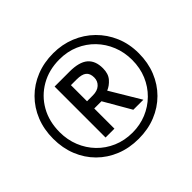

<svg xmlns="http://www.w3.org/2000/svg" viewBox="-166 -939 1164 1164"><g transform="rotate(-45 416.0 -357.0)"><path d="M416 10Q336 10 269 -17Q202 -44 152.5 -93.5Q103 -143 76 -210Q49 -277 49 -357Q49 -437 76 -504Q103 -571 152.5 -620.5Q202 -670 269 -697Q336 -724 416 -724Q492 -724 558.5 -697Q625 -670 675.5 -620.5Q726 -571 754.5 -504Q783 -437 783 -357Q783 -277 756 -210Q729 -143 679.5 -93.5Q630 -44 563 -17Q496 10 416 10ZM416 -43Q480 -43 536 -66Q592 -89 635 -131.5Q678 -174 702 -231Q726 -288 726 -357Q726 -422 703 -479Q680 -536 638.5 -579Q597 -622 540.5 -646.5Q484 -671 416 -671Q326 -671 255.5 -630.5Q185 -590 145 -519.5Q105 -449 105 -357Q105 -292 128 -235Q151 -178 192.5 -135Q234 -92 291 -67.5Q348 -43 416 -43ZM279 -138V-575H407Q489 -575 527 -543Q565 -511 565 -446Q565 -399 541 -371.5Q517 -344 487 -332L603 -138H517L417 -311H355V-138ZM405 -373Q444 -373 466 -393Q488 -413 488 -444Q488 -479 468 -495Q448 -511 404 -511H355V-373Z"/></g></svg>

Font: Noto Sans Limbu
Style: Regular
Weight: 400
Designer: Monotype Design Team
Foundry: Monotype Imaging Inc.
Version: Version 2.004; ttfautohint (v1.8.4.7-5d5b)